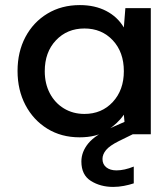

<svg xmlns="http://www.w3.org/2000/svg" viewBox="-20 -528 613 755"><path d="M293 12Q221 12 166 -22Q111 -56 80 -115Q49 -174 49 -249Q49 -324 80 -382.5Q111 -441 166.5 -474.5Q222 -508 294 -508Q353 -508 397.5 -485Q442 -462 467 -420L473 -496H573V0H474L467 -77Q443 -42 401 -15Q359 12 293 12ZM312 -80Q380 -80 423.5 -127Q467 -174 467 -248Q467 -323 423.5 -369.5Q380 -416 312 -416Q244 -416 200 -369.5Q156 -323 156 -248Q156 -199 176 -161Q196 -123 231.5 -101.5Q267 -80 312 -80ZM425 207Q375 207 337.5 183.5Q300 160 300 107Q300 69 327.5 35.5Q355 2 427 -30L477 -52L502 0L447 27Q411 45 397 62Q383 79 383 97Q383 118 398 130Q413 142 438 142Q469 142 506 127V193Q488 199 467 203Q446 207 425 207Z"/></svg>

Font: Ultramarine Medium
Style: Regular
Weight: 500
Designer: Colophon Foundry, Jonny Pinhorn
Foundry: Colophon Foundry
Version: Version 1.200; ttfautohint (v1.8.3)